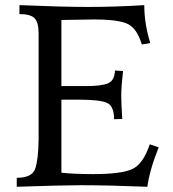

<svg xmlns="http://www.w3.org/2000/svg" viewBox="-20 -713 660 733"><path d="M542.5 0Q392.6 -5.9 288.6 -5.9Q218.3 -5.9 43.9 0V-34.2Q102.5 -34.2 114.5 -69.1Q126.5 -104 127.4 -181.2V-585Q127.4 -627 112.3 -643.1Q97.2 -659.2 54.2 -659.2V-693.4Q220.2 -686.5 315.9 -686.5Q419.9 -686.5 530.8 -693.4Q530.8 -622.6 553.7 -548.8L521.5 -543Q503.4 -603.5 468.5 -621.1Q433.6 -638.7 337.9 -638.7L214.4 -636.7V-384.3H305.7Q369.1 -384.3 393.3 -395.3Q417.5 -406.2 418.9 -443.8L449.7 -441.9Q442.9 -382.3 442.9 -346.2Q442.9 -317.4 446.8 -258.8L415.5 -257.8Q415.5 -308.1 388.4 -320.3Q361.3 -332.5 282.7 -332.5H214.4V-53.7Q263.7 -48.3 335.9 -48.3Q441.9 -48.3 484.1 -67.1Q526.4 -85.9 551.8 -162.1L585.9 -150.4Q551.8 -66.4 542.5 0Z"/></svg>

Font: Kelvinch
Style: Regular
Weight: 400
Designer: Paul James MIller
Foundry: High-Logic / Made with FontCreator
Version: Version 3.30 September 23, 2016